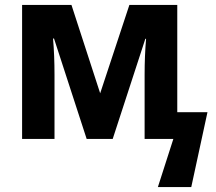

<svg xmlns="http://www.w3.org/2000/svg" viewBox="-20 -566 878 782"><path d="M825 -109 759 196H623L686 0H569V-262Q569 -300 570.5 -337Q572 -374 575 -408H572L439 0H333L200 -409H196Q199 -375 200.5 -338Q202 -301 202 -260V0H70V-546H271L388 -186L507 -546H702V-109Z"/></svg>

Font: Noto Sans SemiCondensed
Style: Bold
Weight: 700
Width: 4
Designer: Monotype Design Team
Foundry: Monotype Imaging Inc.
Version: Version 2.013; ttfautohint (v1.8.4.7-5d5b)